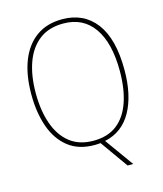

<svg xmlns="http://www.w3.org/2000/svg" viewBox="-129 -913 923 1086"><g transform="rotate(-15 332.5 -370.5)"><path d="M605 -451Q605 -302 552 -207Q499 -112 395 -90L515 77H482L367 -85Q349 -83 332 -83Q239 -83 178.5 -131Q118 -179 89 -262.5Q60 -346 60 -452Q60 -565 92 -647Q124 -729 186 -773.5Q248 -818 338 -818Q464 -818 534.5 -725Q605 -632 605 -451ZM86 -452Q86 -349 113.5 -271.5Q141 -194 195.5 -151Q250 -108 333 -108Q417 -108 471 -150Q525 -192 551.5 -269.5Q578 -347 578 -451Q578 -615 516 -704Q454 -793 338 -793Q252 -793 196.5 -750Q141 -707 113.5 -630.5Q86 -554 86 -452Z"/></g></svg>

Font: Noto Sans Kannada UI SemiCondensed Thin
Style: Regular
Weight: 100
Width: 4
Designer: Jelle Bosma - Monotype Design Team
Foundry: Monotype Imaging Inc.
Version: Version 2.005; ttfautohint (v1.8.4.7-5d5b)